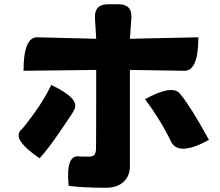

<svg xmlns="http://www.w3.org/2000/svg" viewBox="-20 -831 1040 906"><path d="M539 -811Q604 -811 600 -746L593 -648L916 -655Q916 -497 851 -497L593 -501V-47Q593 0 563 27Q534 55 478 55Q376 55 304 46Q289 -103 355 -93Q347 -92 398 -92Q417 -92 424 -99Q432 -107 433 -126Q434 -154 434 -501L91 -497Q91 -656 156 -655L434 -648L428 -746Q425 -811 490 -811ZM222 -430Q360 -365 330 -313Q324 -298 265 -213Q207 -128 167 -84Q36 -173 78 -217Q87 -222 139 -293Q191 -365 222 -430ZM664 -363Q796 -435 831 -387Q881 -326 966 -171Q824 -93 788 -161Q738 -265 664 -363Z"/></svg>

Font: Swei Half Moon CJK SC
Style: Black
Weight: 900
Version: Version 2.071